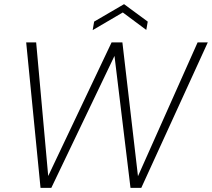

<svg xmlns="http://www.w3.org/2000/svg" viewBox="-20 -904 1020 924"><path d="M175 0 106 -700H154L212 -57L517 -700H569L644 -56L931 -700H980L660 0H608L531 -635L227 0ZM426 -759 433 -800 577 -884 691 -800 684 -760 571 -844Z"/></svg>

Font: DM Sans 10pt ExtraLight
Style: Italic
Weight: 250
Italic angle: -10°
Version: Version 4.004;gftools[0.9.30]